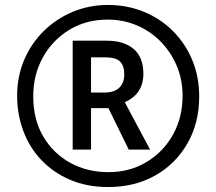

<svg xmlns="http://www.w3.org/2000/svg" viewBox="-20 -795 871 774"><path d="M416 -41Q331 -41 263 -70Q195 -99 147 -149.5Q99 -200 74 -267Q49 -334 49 -409Q49 -486 77 -552.5Q105 -619 155.5 -669Q206 -719 272.5 -747Q339 -775 415 -775Q493 -775 560 -747.5Q627 -720 677 -670Q727 -620 755 -553Q783 -486 783 -406Q783 -300 736 -217.5Q689 -135 606.5 -88Q524 -41 416 -41ZM417 -101Q503 -101 571 -142Q639 -183 677.5 -252.5Q716 -322 716 -409Q716 -474 692.5 -529.5Q669 -585 628 -627Q587 -669 532 -692.5Q477 -716 414 -716Q327 -716 259 -674.5Q191 -633 152.5 -563Q114 -493 114 -407Q114 -313 154.5 -244.5Q195 -176 263.5 -138.5Q332 -101 417 -101ZM273 -192V-631H409Q480 -631 519 -597.5Q558 -564 558 -498Q558 -416 483 -383L585 -192H499L417 -359H347V-192ZM401 -422Q441 -422 461 -441.5Q481 -461 481 -495Q481 -529 464.5 -546.5Q448 -564 401 -564H347V-422Z"/></svg>

Font: Noto Sans Tamil UI ExtraCondensed
Style: Bold
Weight: 700
Width: 2
Designer: Jelle Bosma - Monotype Design Team
Foundry: Monotype Imaging Inc.
Version: Version 2.004; ttfautohint (v1.8.4.7-5d5b)